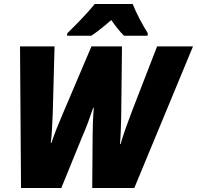

<svg xmlns="http://www.w3.org/2000/svg" viewBox="-20 -948 993 968"><path d="M319 -780 318 -768H441C473 -790 507 -817 541 -847C558 -822 586 -786 605 -768H724L725 -781C699 -821 665 -886 649 -928H458C420 -881 363 -823 319 -780ZM86 0H289L395 -260C416 -307 433 -355 450 -405H453C449 -358 447 -309 447 -266L445 0H657L953 -714H772L646 -389C625 -334 601 -268 588 -222H585C589 -268 590 -320 591 -360L595 -714H441L293 -366C273 -320 253 -269 239 -227H236C241 -266 244 -323 246 -379L255 -714H81Z"/></svg>

Font: Noto Sans SemiCondensed Black
Style: Italic
Weight: 900
Width: 4
Italic angle: -12°
Designer: Monotype Design Team
Foundry: Monotype Imaging Inc.
Version: Version 2.013